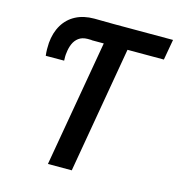

<svg xmlns="http://www.w3.org/2000/svg" viewBox="-106 -805 833 897"><g transform="rotate(15 310.5 -356.0)"><path d="M444.8 -710.9 321.8 0H206.5L330.1 -710.9ZM621.1 -710.9 603.5 -611.3H253.9L271.5 -710.9ZM315.9 -611.3 233.9 -612.3Q208 -611.8 191.7 -599.6Q175.3 -587.4 166.7 -567.4Q158.2 -547.4 155.8 -523.4Q154.3 -514.2 154.3 -504.6Q154.3 -495.1 154.8 -485.8L65.9 -485.4Q64 -501 63.7 -516.6Q63.5 -532.2 64.5 -547.4Q68.8 -598.1 91.1 -635.3Q113.3 -672.4 151.1 -692.1Q189 -711.9 240.7 -711.9L333.5 -710.9Z"/></g></svg>

Font: Roboto Condensed Medium
Style: Italic
Weight: 500
Italic angle: -12°
Designer: Christian Robertson
Foundry: Google
Version: Version 3.0; 2020